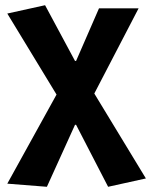

<svg xmlns="http://www.w3.org/2000/svg" viewBox="-20 -528 580 737"><path d="M8 177 160 189 268 -49H272L395 189L540 157L342 -169L512 -496H360L272 -294H268L153 -508L8 -476L197 -165Z"/></svg>

Font: Cambridge Sans Bold
Style: Regular
Weight: 700
Version: Version 2.020;PS 002.020;hotconv 1.0.88;makeotf.lib2.5.64775